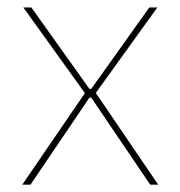

<svg xmlns="http://www.w3.org/2000/svg" viewBox="-20 -506 494 526"><path d="M41 0 215 -254.5V-247.5L44 -485.5H66L225 -262.5H230L389 -485.5H411L240 -248V-255L413.5 0H391.5L230 -238.5H225L63.5 0Z"/></svg>

Font: Anek Tamil Thin
Style: Regular
Weight: 250
Designer: Aadarsh Rajan (Tamil), Yesha Goshar (Latin)
Foundry: Ek Type
Version: Version 1.003